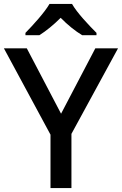

<svg xmlns="http://www.w3.org/2000/svg" viewBox="-20 -961 623 981"><path d="M348 -941H233C207 -896 147 -831 110 -793V-781H181C216 -803 254 -834 290 -870C325 -834 365 -802 400 -781H473V-793C436 -830 373 -896 348 -941ZM292 -380 117 -714H0L238 -273V0H345V-277L583 -714H467Z"/></svg>

Font: Noto Sans Malayalam Medium
Style: Regular
Weight: 500
Designer: Jelle Bosma - Monotype Design Team
Foundry: Monotype Imaging Inc.
Version: Version 2.104